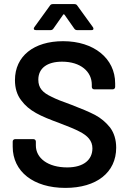

<svg xmlns="http://www.w3.org/2000/svg" viewBox="-20 -909 631 937"><path d="M299 8C452 8 547 -68 547 -188C547 -227 537 -260 517 -287C496 -313 472 -333 444 -348C415 -363 377 -379 330 -397C285 -413 252 -426 231 -437C188 -457 167 -480 167 -520C167 -576 210 -608 283 -608C374 -608 428 -559 428 -496V-485C428 -478 433 -473 440 -473H530C537 -473 542 -478 542 -485V-502C542 -624 438 -708 288 -708C145 -708 53 -635 53 -518C53 -479 63 -446 83 -420C122 -367 176 -343 271 -308C313 -292 345 -279 366 -268C408 -247 431 -222 431 -185C431 -130 389 -92 308 -92C213 -92 155 -138 155 -199V-218C155 -225 150 -230 143 -230H54C47 -230 42 -225 42 -218V-193C42 -72 143 8 299 8ZM227 -762C233 -762 238 -765 241 -770L288 -837C289 -840 292 -840 295 -837L342 -770C345 -765 350 -762 356 -762H426C433 -762 436 -764 436 -769C436 -772 435 -774 433 -777L357 -882C354 -887 349 -889 343 -889H238C232 -889 227 -887 224 -882L148 -777C146 -774 145 -772 145 -770C145 -767 145 -762 156 -762Z"/></svg>

Font: Barlow SemiBold Numbers
Style: Regular
Weight: 600
Designer: Jeremy Tribby
Foundry: Tribby Type
Version: Version 1.408